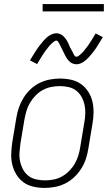

<svg xmlns="http://www.w3.org/2000/svg" viewBox="-20 -913 540 941"><path d="M199 8Q171 8 144 2Q117 -4 96 -19Q75 -34 61 -56.5Q47 -79 40.5 -105Q34 -131 35 -159Q36 -187 40 -215L60 -335Q64 -361 72.5 -385.5Q81 -410 95 -433Q109 -456 129 -475Q149 -494 173 -506Q197 -518 223 -523Q249 -528 274 -528Q302 -528 329 -522Q356 -516 377 -501Q398 -486 412.5 -463.5Q427 -441 433 -415Q439 -389 438.5 -361Q438 -333 433 -305L413 -185Q409 -159 401 -134.5Q393 -110 378.5 -87Q364 -64 344 -45Q324 -26 300 -14Q276 -2 250 3Q224 8 199 8ZM201 -29Q221 -29 242 -33Q263 -37 282.5 -47.5Q302 -58 318.5 -74.5Q335 -91 346 -110Q357 -129 363.5 -149.5Q370 -170 373 -191L393 -311Q397 -333 398 -355Q399 -377 394.5 -398Q390 -419 380 -437.5Q370 -456 354 -468.5Q338 -481 317 -486Q296 -491 273 -491Q253 -491 232 -487Q211 -483 191 -472.5Q171 -462 155 -445.5Q139 -429 127.5 -410Q116 -391 110 -370.5Q104 -350 100 -329L80 -209Q77 -187 75.5 -165Q74 -143 78.5 -122Q83 -101 93 -82.5Q103 -64 119 -51.5Q135 -39 156.5 -34Q178 -29 201 -29ZM355 -598Q349 -598 343 -599.5Q337 -601 332 -603.5Q327 -606 322.5 -610Q318 -614 314.5 -618Q311 -622 307.5 -627Q304 -632 301.5 -637Q299 -642 296.5 -647Q294 -652 291.5 -657Q289 -662 286.5 -667.5Q284 -673 281 -678.5Q278 -684 275.5 -689.5Q273 -695 270.5 -699Q268 -703 265 -708.5Q262 -714 256 -714Q252 -714 248 -711.5Q244 -709 241 -706.5Q238 -704 234 -700.5Q230 -697 225.5 -692Q221 -687 220 -686Q219 -685 217 -682Q215 -679 212.5 -676Q210 -673 207.5 -670Q205 -667 202.5 -663.5Q200 -660 197.5 -656Q195 -652 192 -648Q189 -644 186.5 -639.5Q184 -635 180.5 -630Q177 -625 174.5 -620Q172 -615 168.5 -610Q165 -605 162 -599L127 -617Q134 -629 140 -638.5Q146 -648 151.5 -657Q157 -666 162.5 -674Q168 -682 173.5 -689Q179 -696 184 -702Q189 -708 193.5 -713.5Q198 -719 206 -726.5Q214 -734 221.5 -738.5Q229 -743 238 -746.5Q247 -750 256 -750Q262 -750 267.5 -748.5Q273 -747 278.5 -744.5Q284 -742 288 -738Q292 -734 296 -730Q300 -726 303 -721.5Q306 -717 309 -712Q312 -707 314.5 -701.5Q317 -696 319 -691Q321 -686 323.5 -680.5Q326 -675 329.5 -669.5Q333 -664 335.5 -659Q338 -654 340 -649.5Q342 -645 345.5 -640Q349 -635 355 -635Q359 -635 363 -637.5Q367 -640 369.5 -642.5Q372 -645 376.5 -648.5Q381 -652 385 -656.5Q389 -661 390.5 -662.5Q392 -664 393.5 -666.5Q395 -669 397.5 -672Q400 -675 403 -678.5Q406 -682 408.5 -685.5Q411 -689 413.5 -692.5Q416 -696 418.5 -700.5Q421 -705 424 -709Q427 -713 430 -718Q433 -723 436 -728Q439 -733 442.5 -738.5Q446 -744 449 -749L484 -731Q477 -720 471 -710Q465 -700 459.5 -691Q454 -682 448.5 -674Q443 -666 437.5 -659Q432 -652 427 -646Q422 -640 417.5 -635Q413 -630 405 -622.5Q397 -615 389.5 -610Q382 -605 373 -601.5Q364 -598 355 -598ZM489 -857H189V-893H489Z"/></svg>

Font: Iosevka SS18 Extralight
Style: Italic
Weight: 200
Italic angle: -9°
Monospace: yes
Designer: Belleve Invis
Foundry: Belleve Invis
Version: Version 25.1.1; ttfautohint (v1.8.4)